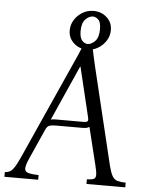

<svg xmlns="http://www.w3.org/2000/svg" viewBox="-85 -904 730 951"><g transform="rotate(5 280.0 -428.5)"><path d="M489 -100Q498 -65 507.5 -49Q517 -33 532.5 -28.5Q548 -24 574 -23V0H381V-23Q405 -24 415 -28.5Q425 -33 425 -49Q425 -65 416 -100L371 -283Q364 -278 355 -276.5Q346 -275 336 -275H204Q184 -275 172.5 -271Q161 -267 153 -248L87 -100Q72 -66 72 -50Q72 -34 89.5 -29Q107 -24 141 -23V0H-27V-23Q-15 -24 -4.5 -28.5Q6 -33 17.5 -49Q29 -65 45 -100L263 -586Q275 -612 286 -637Q297 -662 307 -688H350Q355 -662 360.5 -637Q366 -612 372 -586ZM341 -305Q354 -305 359 -309.5Q364 -314 360 -330L301 -576H299L177 -302Q183 -304 190 -304.5Q197 -305 204 -305ZM325 -663Q287 -663 259.5 -688Q232 -713 232 -751Q232 -779 247 -803Q262 -827 287 -842Q312 -857 342 -857Q380 -857 407.5 -832.5Q435 -808 435 -769Q435 -741 420 -717Q405 -693 380 -678Q355 -663 325 -663ZM326 -691Q344 -691 362.5 -709.5Q381 -728 381 -769Q381 -804 368 -816.5Q355 -829 341 -829Q322 -829 304 -810.5Q286 -792 286 -752Q286 -718 299 -704.5Q312 -691 326 -691Z"/></g></svg>

Font: Bona Nova SC
Style: Italic
Weight: 400
Italic angle: -4°
Designer: Mateusz Machalski
Foundry: Capitalics
Version: Version 4.001; ttfautohint (v1.8.4.7-5d5b)